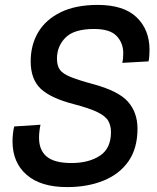

<svg xmlns="http://www.w3.org/2000/svg" viewBox="-20 -746 640 782"><path d="M253 16Q146 16 88.5 -34Q31 -84 31 -170Q31 -187 33 -203.5Q35 -220 38 -231L145 -238Q143 -230 141 -215Q139 -200 139 -185Q139 -134 170.5 -108Q202 -82 271 -82Q341 -82 386.5 -111.5Q432 -141 432 -208Q432 -234 421 -253.5Q410 -273 377.5 -289Q345 -305 280 -322Q187 -346 146 -384.5Q105 -423 105 -496Q105 -563 135.5 -614.5Q166 -666 227 -696Q288 -726 378 -726Q484 -726 536.5 -675.5Q589 -625 589 -543Q589 -530 588 -517Q587 -504 585 -496L478 -490Q480 -497 481 -507.5Q482 -518 482 -529Q482 -571 455 -599.5Q428 -628 363 -628Q282 -628 247 -593Q212 -558 212 -507Q212 -479 223.5 -462.5Q235 -446 266.5 -433Q298 -420 357 -404Q462 -376 501 -332Q540 -288 540 -222Q540 -142 503.5 -89.5Q467 -37 402 -10.5Q337 16 253 16Z"/></svg>

Font: Geist Mono Medium
Style: Italic
Weight: 500
Italic angle: -12°
Monospace: yes
Designer: Basement.studio, Andrés Briganti, Mateo Zaragoza
Foundry: Basement.studio, Vercel, Andrés Briganti, Guido Ferreyra, Mateo Zaragoza
Version: Version 1.500; ttfautohint (v1.8.4.7-5d5b)